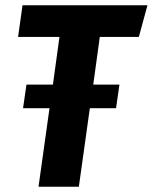

<svg xmlns="http://www.w3.org/2000/svg" viewBox="-20 -713 583 733"><path d="M510 -572H361L336 -390H436L423 -300H323L281 0H127L169 -300H68L81 -390H182L207 -572H49L66 -693H543Z"/></svg>

Font: Fira Sans Condensed
Style: Bold Italic
Weight: 700
Width: 3
Italic angle: -8°
Designer: Carrois Corporate & Edenspiekermann AG
Foundry: Carrois Corporate GbR & Edenspiekermann AG
Version: Version 4.203